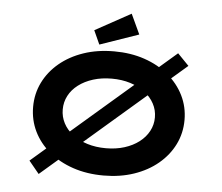

<svg xmlns="http://www.w3.org/2000/svg" viewBox="-62 -1014 1291 1118"><g transform="rotate(5 583.5 -454.5)"><path d="M204.1 34 144.1 -39 952.1 -737 1018.1 -669ZM581.1 10Q482.9 10 401.9 -17.5Q320.9 -45 261.6 -94.5Q202.3 -144 170.1 -210.1Q138 -276.1 138 -352.9Q138 -429.6 170.4 -495.7Q202.9 -561.7 262.1 -611.2Q321.4 -660.7 402.2 -688.2Q482.9 -715.7 580.5 -715.7Q677.7 -715.7 758.4 -688.2Q839.1 -660.7 898.4 -611.2Q957.7 -561.7 990.4 -495.7Q1023 -429.6 1023 -353.4Q1023 -276.1 990.4 -210.1Q957.7 -144 898.4 -94.5Q839.1 -45 758.4 -17.5Q677.7 10 581.1 10ZM580.5 -149.5Q639.7 -149.5 689 -165Q738.2 -180.5 774.2 -208.1Q810.2 -235.7 830 -272.8Q849.9 -309.8 849.9 -352.9Q849.9 -396 830 -433Q810.2 -470 774.2 -497.6Q738.2 -525.2 689 -540.7Q639.7 -556.2 580.5 -556.2Q521.3 -556.2 471.8 -540.7Q422.3 -525.2 386.1 -497.6Q349.8 -470 330.5 -433Q311.1 -396 311.1 -352.9Q311.1 -309.8 330.5 -272.8Q349.8 -235.7 386.1 -208.1Q422.3 -180.5 471.8 -165Q521.3 -149.5 580.5 -149.5ZM490.4 -747.5 453.8 -828.2 662.7 -943 717.1 -826Z"/></g></svg>

Font: Lexend Zetta
Style: Regular
Weight: 400
Designer: Bonnie Shaver-Troup, Thomas Jockin
Foundry: Lexend
Version: Version 1.007